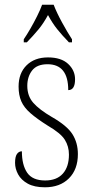

<svg xmlns="http://www.w3.org/2000/svg" viewBox="-20 -786 392 816"><path d="M171 10Q126 10 98 -5.5Q70 -21 57 -45Q44 -69 44 -94Q44 -120 52 -131.5Q60 -143 73 -143Q73 -85 95.5 -52Q118 -19 172 -19Q221 -19 247 -48Q273 -77 273 -129Q273 -164 255.5 -192Q238 -220 183 -252Q137 -281 109.5 -305Q82 -329 70.5 -355.5Q59 -382 59 -418Q59 -475 93 -508.5Q127 -542 184 -542Q240 -542 269.5 -514.5Q299 -487 299 -449Q299 -403 270 -403Q270 -513 182 -513Q137 -513 116.5 -486.5Q96 -460 96 -421Q96 -378 121.5 -349Q147 -320 200 -289Q265 -252 288 -215.5Q311 -179 311 -131Q311 -66 273 -28Q235 10 171 10ZM81 -619Q94 -638 109 -664Q124 -690 137.5 -717Q151 -744 159 -766H208Q221 -732 244 -690Q267 -648 286 -619V-606H273Q244 -636 223.5 -661.5Q203 -687 184 -722Q165 -687 144 -661.5Q123 -636 94 -606H81Z"/></svg>

Font: Noto Serif Condensed ExtraLight
Style: Regular
Weight: 200
Width: 3
Designer: Monotype Design Team
Foundry: Monotype Imaging Inc.
Version: Version 2.013; ttfautohint (v1.8.4.7-5d5b)